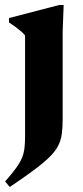

<svg xmlns="http://www.w3.org/2000/svg" viewBox="-24 -493 330 766"><path d="M76 -351.5Q69.5 -360 59.8 -368.2Q50 -376.5 38 -385.5Q26 -394.5 12 -403.5V-421L212 -473H230L226 -368.5V-18Q226 16 222.5 41.8Q219 67.5 207.5 89.5Q196 111.5 172.8 134.2Q149.5 157 111.2 185.5Q73 214 15 253L-3.5 231Q24 199.5 40 177.5Q56 155.5 63.5 137.2Q71 119 73.5 98.8Q76 78.5 76 50Z"/></svg>

Font: Newsreader 36pt
Style: Bold
Weight: 700
Designer: Hugues Gentile
Foundry: Production Type
Version: Version 1.003